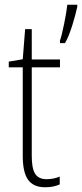

<svg xmlns="http://www.w3.org/2000/svg" viewBox="-20 -780 346 810"><path d="M306 -751V-760H264C261 -727 242 -631 233 -609V-598H254C276 -633 297 -711 306 -751ZM177 -24C128 -24 114 -57 114 -124V-496H233V-529H114V-657H86L76 -530L17 -520V-496H76V-124C76 -36 100 10 171 10C197 10 216 5 232 -2V-35C218 -29 198 -24 177 -24Z"/></svg>

Font: Noto Sans Condensed ExtraLight
Style: Regular
Weight: 200
Width: 3
Designer: Monotype Design Team
Foundry: Monotype Imaging Inc.
Version: Version 2.013